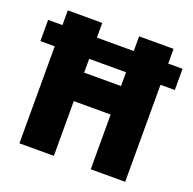

<svg xmlns="http://www.w3.org/2000/svg" viewBox="-128 -842 974 969"><g transform="rotate(20 359.0 -357.0)"><path d="M75 0V-521H-2V-635H75V-714H260V-635H458V-714H643V-635H720V-521H643V0H458V-294H260V0ZM260 -447H458V-521H260Z"/></g></svg>

Font: Noto Sans Myanmar UI SemiCondensed Black
Style: Regular
Weight: 900
Width: 4
Designer: Monotype Design Team
Foundry: Monotype Imaging Inc.
Version: Version 2.103; ttfautohint (v1.8.4.7-5d5b)